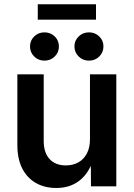

<svg xmlns="http://www.w3.org/2000/svg" viewBox="-20 -891 639 918"><path d="M249 7.8Q193.8 7.8 151.9 -15.9Q109.9 -39.6 86.4 -85.4Q63 -131.3 63 -197.3V-535.6H189V-216.8Q189 -161.1 217 -130.6Q245.1 -100.1 294.9 -100.1Q328.1 -100.1 354 -114.3Q379.9 -128.4 395 -156.5Q410.2 -184.6 410.2 -225.6V-535.6H536.1V0H415L414.1 -133.8H428.7Q405.3 -63 360.1 -27.6Q314.9 7.8 249 7.8ZM405.3 -601.1Q376.5 -601.1 356.2 -620.8Q335.9 -640.6 335.9 -668.9Q335.9 -697.3 356.2 -716.8Q376.5 -736.3 405.3 -736.3Q434.6 -736.3 454.6 -716.8Q474.6 -697.3 474.6 -668.9Q474.6 -640.6 454.6 -620.8Q434.6 -601.1 405.3 -601.1ZM192.4 -601.1Q163.6 -601.1 143.6 -620.8Q123.5 -640.6 123.5 -668.9Q123.5 -697.3 143.6 -716.8Q163.6 -736.3 192.4 -736.3Q221.7 -736.3 241.7 -716.8Q261.7 -697.3 261.7 -668.9Q261.7 -640.6 241.7 -620.8Q221.7 -601.1 192.4 -601.1ZM439 -870.6V-796.9H160.6V-870.6Z"/></svg>

Font: Inter 20pt SemiBold
Style: Regular
Weight: 600
Version: Version 4.001;git-66647c0bb